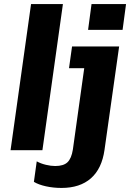

<svg xmlns="http://www.w3.org/2000/svg" viewBox="-20 -740 641 946"><path d="M283 186Q243 186 206.5 178Q170 170 147 156L161 55Q181 66 206 72Q231 78 252 78Q293 78 312.5 59.5Q332 41 339 -3L395 -404H320L335 -511H567L495 -2Q482 91 428 138.5Q374 186 283 186ZM32 0 133 -720H290L189 0ZM414 -593 431 -720H601L584 -593Z"/></svg>

Font: Chivo Mono
Style: Bold Italic
Weight: 700
Italic angle: -8.05°
Monospace: yes
Version: Version 1.008